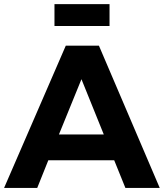

<svg xmlns="http://www.w3.org/2000/svg" viewBox="-23 -925 806 945"><path d="M267.1 -263.2H487.8L377.9 -535.2ZM245.1 -796.9V-904.8H516.1V-796.9ZM-2.9 0 300.8 -700.2H463.9L763.2 0H594.2L539.1 -136.2H214.8L160.2 0Z"/></svg>

Font: TruenoSBd
Style: Demi
Weight: 600
Designer: Julieta Ulanovsky
Foundry: Julieta Ulanovsky
Version: Version 3.001b